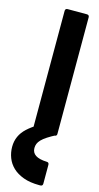

<svg xmlns="http://www.w3.org/2000/svg" viewBox="-192 -737 550 1064"><g transform="rotate(15 82.5 -204.5)"><path d="M55 0Q41 0 41 -14V-682Q41 -696 55 -696H165Q179 -696 179 -682V-14Q179 0 165 0ZM155 287Q102 287 64 273Q26 259 2 236Q-22 213 -33.5 183Q-45 153 -45 120Q-45 56 4 11Q53 -34 131 -65L179 -7Q148 9 128 22Q108 35 96.5 47Q85 59 80.5 70.5Q76 82 76 95Q76 148 161 151Q175 151 175 165V273Q175 287 161 287Z"/></g></svg>

Font: AL Dynamic
Style: Bold
Weight: 700
Version: Version 1.000; ttfautohint (v1.8.2) -l 8 -r 50 -G 200 -x 14 